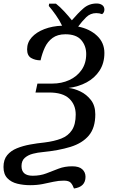

<svg xmlns="http://www.w3.org/2000/svg" viewBox="-22 -870 645 1098"><path d="M401 208Q394 188 383 175.5Q372 163 343 163Q313 163 283.5 169.5Q254 176 222 182.5Q190 189 150 189Q112 189 77 180.5Q42 172 20 149Q-2 126 -2 85Q-2 43 19 17.5Q40 -8 74.5 -22Q109 -36 150 -43.5Q191 -51 231 -55Q288 -62 328 -77.5Q368 -93 389.5 -126Q411 -159 411 -215Q411 -271 374 -306Q337 -341 259 -341H181L192 -392H277Q330 -392 374 -412Q418 -432 444.5 -470Q471 -508 471 -561Q471 -608 442.5 -641Q414 -674 352 -674Q307 -674 278.5 -653Q250 -632 234.5 -598.5Q219 -565 210 -525Q179 -525 156 -538.5Q133 -552 133 -588Q133 -627 159.5 -656.5Q186 -686 231.5 -703.5Q277 -721 333 -723Q319 -753 297.5 -783.5Q276 -814 257 -836L259 -849H298Q321 -831 345.5 -804.5Q370 -778 389 -754Q424 -795 455.5 -822.5Q487 -850 531 -850Q550 -850 562.5 -841Q575 -832 575 -815Q575 -809 572.5 -802Q570 -795 562 -789Q547 -795 529 -795Q495 -795 471 -771.5Q447 -748 425 -718Q491 -705 533 -665.5Q575 -626 575 -567Q575 -509 547.5 -466.5Q520 -424 473.5 -399Q427 -374 370 -367Q402 -364 437.5 -347Q473 -330 498 -298Q523 -266 523 -216Q523 -139 486 -95Q449 -51 381 -30Q313 -9 220 0Q195 2 167 9Q139 16 120 32.5Q101 49 101 80Q101 135 165 135Q208 135 243 121.5Q278 108 313 94.5Q348 81 391 81Q430 81 448.5 98Q467 115 467 141Q467 199 401 208Z"/></svg>

Font: NotoSerif-Italic
Style: Regular
Weight: 400
Italic angle: -12°
Designer: Monotype Design Team
Foundry: Monotype Imaging Inc.
Version: Version 2.007; ttfautohint (v1.8) -l 8 -r 50 -G 200 -x 14 -D